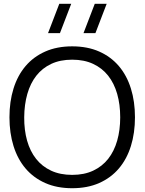

<svg xmlns="http://www.w3.org/2000/svg" viewBox="-20 -980 764 1015"><path d="M421.5 -805 481 -960H544L484.5 -805ZM234 -805 293.5 -960H356.5L297 -805ZM361.5 15Q281 15 219 -12.5Q157 -40 115 -89.5Q73 -139 51.5 -208Q30 -277 30 -360Q30 -443 51.5 -512Q73 -581 115 -630.5Q157 -680 219 -707.5Q281 -735 361.5 -735Q442.5 -735 504.5 -707.5Q566.5 -680 608.5 -630.5Q650.5 -581 672 -512Q693.5 -443 693.5 -360Q693.5 -277 672 -208Q650.5 -139 608.5 -89.5Q566.5 -40 504.5 -12.5Q442.5 15 361.5 15ZM361.5 -55.5Q425 -55.5 472.5 -77.8Q520 -100 551.8 -140.2Q583.5 -180.5 599.5 -236.5Q615.5 -292.5 615.5 -360Q615.5 -427.5 599.5 -483.5Q583.5 -539.5 551.8 -579.8Q520 -620 472.5 -642.2Q425 -664.5 361.5 -664.5Q298 -664.5 250.8 -642.2Q203.5 -620 172 -579.8Q140.5 -539.5 124.5 -483.5Q108.5 -427.5 108 -360Q107.5 -292.5 123.2 -236.5Q139 -180.5 170.8 -140.2Q202.5 -100 250.2 -77.8Q298 -55.5 361.5 -55.5Z"/></svg>

Font: Vela Sans
Style: Regular
Weight: 400
Designer: Principal design: Mikhail Sharanda - project Manrope.
Design modification: Ravid Balaliev
Foundry: Mikhail Sharanda
Version: Version 1.001